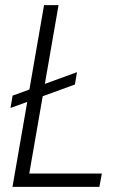

<svg xmlns="http://www.w3.org/2000/svg" viewBox="-20 -731 491 751"><path d="M281.2 -448.7 272.9 -400.4 21 -308.6 29.3 -356.9ZM378.4 -52.2 368.7 0H68.8L78.1 -52.2ZM209 -710.9 85.4 0H28.8L152.3 -710.9Z"/></svg>

Font: Roboto Condensed Light
Style: Italic
Weight: 300
Italic angle: -12°
Designer: Christian Robertson
Foundry: Google
Version: Version 3.0; 2020